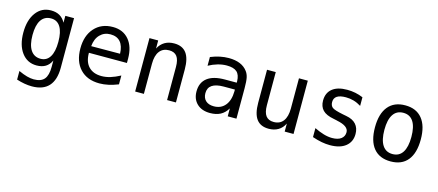

<svg xmlns="http://www.w3.org/2000/svg" viewBox="-48 -931 3596 1577"><g transform="rotate(15 1750.0 -143.0)"><path d="M361.3 -230.5Q361.3 -314.5 334 -357.9Q306.6 -401.4 254.9 -401.4Q199.2 -401.4 170.4 -357.9Q141.6 -314.5 141.6 -230.5Q141.6 -146.5 170.9 -102.5Q200.2 -58.6 254.9 -58.6Q306.6 -58.6 334 -102.5Q361.3 -146.5 361.3 -230.5ZM435.5 -29.3Q435.5 73.2 387.7 126Q339.8 178.7 245.1 178.7Q214.8 178.7 181.2 172.9Q147.5 167 114.3 156.2V83Q154.3 101.6 186.5 110.4Q218.8 119.1 245.1 119.1Q306.6 119.1 334 86.4Q361.3 53.7 361.3 -17.6V-72.3Q343.8 -34.2 313 -15.6Q282.2 2.9 237.3 2.9Q158.2 2.9 110.8 -60.5Q63.5 -124 63.5 -230.5Q63.5 -336.9 110.8 -400.9Q158.2 -464.8 237.3 -464.8Q281.2 -464.8 311.5 -447.3Q341.8 -429.7 361.3 -393.6V-452.1H435.5Z M950.2 -245.1V-209H627V-207Q627 -131.8 666 -91.3Q705.1 -50.8 775.4 -50.8Q811.5 -50.8 850.1 -62.5Q888.7 -74.2 932.6 -97.7V-22.5Q890.6 -5.9 851.1 2.9Q811.5 11.7 774.4 11.7Q668.9 11.7 609.4 -51.8Q549.8 -115.2 549.8 -226.6Q549.8 -335 607.9 -399.9Q666 -464.8 763.7 -464.8Q850.6 -464.8 900.4 -405.8Q950.2 -346.7 950.2 -245.1ZM876 -267.6Q874 -333 844.7 -367.2Q815.4 -401.4 759.8 -401.4Q707 -401.4 671.9 -365.7Q636.7 -330.1 630.9 -266.6Z M1422.9 -281.2V0H1347.7V-281.2Q1347.7 -341.8 1326.2 -370.6Q1304.7 -399.4 1258.8 -399.4Q1207 -399.4 1178.7 -362.8Q1150.4 -326.2 1150.4 -255.9V0H1076.2V-454.1H1150.4V-385.7Q1170.9 -424.8 1204.6 -444.8Q1238.3 -464.8 1285.2 -464.8Q1354.5 -464.8 1388.7 -419.4Q1422.9 -374 1422.9 -281.2Z M1768.6 -227.5Q1703.1 -227.5 1669.9 -205.1Q1636.7 -182.6 1636.7 -136.7Q1636.7 -95.7 1661.6 -72.8Q1686.5 -49.8 1730.5 -49.8Q1792 -49.8 1827.1 -92.8Q1862.3 -135.7 1863.3 -211.9V-227.5ZM1937.5 -258.8V0H1863.3V-67.4Q1838.9 -26.4 1802.7 -7.3Q1766.6 11.7 1714.8 11.7Q1644.5 11.7 1603.5 -27.3Q1562.5 -66.4 1562.5 -131.8Q1562.5 -207 1613.3 -246.6Q1664.1 -286.1 1762.7 -286.1H1863.3V-297.9Q1862.3 -352.5 1835 -377Q1807.6 -401.4 1749 -401.4Q1710.9 -401.4 1671.9 -390.1Q1632.8 -378.9 1595.7 -358.4V-432.6Q1636.7 -449.2 1674.8 -457Q1712.9 -464.8 1749 -464.8Q1804.7 -464.8 1844.7 -448.2Q1884.8 -431.6 1909.2 -398.4Q1924.8 -377.9 1931.2 -348.1Q1937.5 -318.4 1937.5 -258.8Z M2076.2 -171.9V-453.1H2150.4V-171.9Q2150.4 -110.4 2172.4 -81.5Q2194.3 -52.7 2239.3 -52.7Q2292 -52.7 2319.8 -89.8Q2347.7 -127 2347.7 -196.3V-453.1H2422.9V0H2347.7V-68.4Q2328.1 -28.3 2293.9 -8.3Q2259.8 11.7 2213.9 11.7Q2143.6 11.7 2109.9 -33.7Q2076.2 -79.1 2076.2 -171.9Z M2891.6 -437.5V-364.3Q2860.4 -383.8 2828.1 -393.1Q2795.9 -402.3 2761.7 -402.3Q2710.9 -402.3 2686 -385.7Q2661.1 -369.1 2661.1 -335.9Q2661.1 -305.7 2679.7 -290.5Q2698.2 -275.4 2772.5 -260.7L2802.7 -254.9Q2858.4 -245.1 2886.7 -213.4Q2915 -181.6 2915 -130.9Q2915 -64.5 2867.7 -26.4Q2820.3 11.7 2734.4 11.7Q2700.2 11.7 2663.6 4.9Q2627 -2 2584 -16.6V-92.8Q2626 -72.3 2664.1 -61Q2702.1 -49.8 2736.3 -49.8Q2786.1 -49.8 2813 -70.3Q2839.8 -90.8 2839.8 -126Q2839.8 -178.7 2740.2 -198.2L2737.3 -199.2L2710 -205.1Q2644.5 -216.8 2615.2 -247.1Q2585.9 -277.3 2585.9 -328.1Q2585.9 -393.6 2629.9 -429.2Q2673.8 -464.8 2755.9 -464.8Q2792 -464.8 2825.7 -458Q2859.4 -451.2 2891.6 -437.5Z M3250 -401.4Q3193.4 -401.4 3164.1 -356.9Q3134.8 -312.5 3134.8 -226.6Q3134.8 -140.6 3164.1 -95.7Q3193.4 -50.8 3250 -50.8Q3306.6 -50.8 3335.4 -95.7Q3364.3 -140.6 3364.3 -226.6Q3364.3 -312.5 3335.4 -356.9Q3306.6 -401.4 3250 -401.4ZM3250 -464.8Q3343.8 -464.8 3394 -403.3Q3444.3 -341.8 3444.3 -226.6Q3444.3 -110.4 3394.5 -49.3Q3344.7 11.7 3250 11.7Q3155.3 11.7 3105 -49.3Q3054.7 -110.4 3054.7 -226.6Q3054.7 -341.8 3105 -403.3Q3155.3 -464.8 3250 -464.8Z"/></g></svg>

Font: BabelStone Pseudographica Colour
Style: Regular
Weight: 400
Designer: Andrew West
Foundry: BabelStone
Version: Version 16.0.0